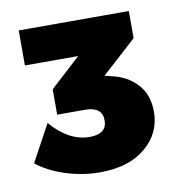

<svg xmlns="http://www.w3.org/2000/svg" viewBox="-57 -832 490 529"><g transform="rotate(-10 188.0 -567.0)"><path d="M260 -610Q302 -601 329.5 -571.5Q357 -542 357 -494Q357 -434 310 -394.5Q263 -355 182 -355Q133 -355 85.5 -370.5Q38 -386 7 -411L63 -514Q88 -485 115 -470.5Q142 -456 171 -456Q195 -456 207 -465.5Q219 -475 219 -494Q219 -513 207 -522.5Q195 -532 171 -532H93V-603L178 -681H29V-779H337V-703L240 -615Z"/></g></svg>

Font: Alexandria ExtraBold
Style: Regular
Weight: 800
Designer: Mohamed Gaber
Foundry: Kief Type Foundry
Version: Version 5.100